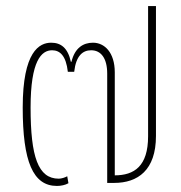

<svg xmlns="http://www.w3.org/2000/svg" viewBox="-20 -604 598 634"><path d="M204 -367H225C231 -420 253 -438 281 -438C314 -438 334 -411 334 -361V0H357C435 0 495 -42 495 -155V-584H469V-154C469 -55 423 -25 359 -25V-365C359 -431 325 -463 287 -463C255 -463 227 -446 216 -400H214C204 -446 181 -463 149 -463C110 -463 55 -434 55 -249C55 -70 89 10 168 10C181 10 196 7 206 1L202 -22C195 -18 183 -14 174 -14C106 -14 81 -86 81 -249C81 -404 117 -438 152 -438C178 -438 198 -420 204 -367Z"/></svg>

Font: Noto Sans Thai Cond Thin
Style: Regular
Weight: 100
Width: 3
Designer: Monotype Design Team
Foundry: Monotype Imaging Inc.
Version: Version 2.002